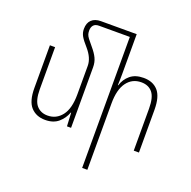

<svg xmlns="http://www.w3.org/2000/svg" viewBox="-166 -924 1315 1321"><g transform="rotate(20 491.5 -263.5)"><path d="M408 -443V0H378L373 -98H370Q354 -53 317.5 -21.5Q281 10 221 10Q155 10 116 -32.5Q77 -75 77 -172V-484H115V-176Q115 -94 145 -59Q175 -24 226 -24Q290 -24 330 -75.5Q370 -127 370 -231V-440Q370 -497 319 -556Q286 -593 272 -617Q258 -641 258 -670Q258 -714 282.5 -737Q307 -760 350 -760H612V-469Q612 -447 611.5 -427.5Q611 -408 610 -386H613Q627 -433 663.5 -463.5Q700 -494 761 -494Q829 -494 867 -451.5Q905 -409 905 -312V0H867V-308Q867 -390 838 -425Q809 -460 756 -460Q690 -460 651 -407.5Q612 -355 612 -253V233H574V-726H349Q321 -726 308.5 -711Q296 -696 296 -672Q296 -657 299.5 -645Q303 -633 315 -617Q327 -601 351 -573Q380 -539 394 -509.5Q408 -480 408 -443Z"/></g></svg>

Font: Noto Sans Armenian SemiCondensed ExtraLight
Style: Regular
Weight: 200
Width: 4
Designer: Monotype Design Team
Foundry: Monotype Imaging Inc.
Version: Version 2.008; ttfautohint (v1.8.4.7-5d5b)